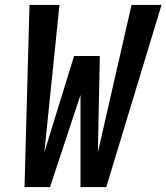

<svg xmlns="http://www.w3.org/2000/svg" viewBox="-20 -755 672 775"><path d="M79 0 99 -735H220L159 -140L279 -529H383L375 -140L511 -735H632L409 0H305V-372L182 0Z"/></svg>

Font: Iosevka SS04 Extended Oblique
Style: Bold
Weight: 700
Width: 7
Italic angle: -9°
Monospace: yes
Designer: Belleve Invis
Foundry: Belleve Invis
Version: Version 19.0.0; ttfautohint (v1.8.4)